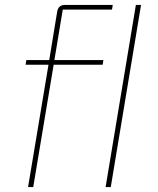

<svg xmlns="http://www.w3.org/2000/svg" viewBox="-20 -760 640 780"><path d="M177 -497H84L87 -516H180L212 -711Q216 -740 244 -740H438L435 -721H235L201 -516H400L397 -497H198L115 0H94ZM532 -740H553L430 0H409Z"/></svg>

Font: IBM Plex Mono Thin
Style: Italic
Weight: 100
Italic angle: -9°
Monospace: yes
Designer: Mike Abbink, Paul van der Laan, Pieter van Rosmalen
Foundry: Bold Monday
Version: Version 2.3